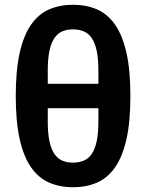

<svg xmlns="http://www.w3.org/2000/svg" viewBox="-20 -772 612 804"><path d="M286 -752Q342 -752 386.5 -732.5Q431 -713 462 -668.5Q493 -624 509.5 -551Q526 -478 526 -370Q526 -262 509.5 -189Q493 -116 462 -71.5Q431 -27 386.5 -7.5Q342 12 286 12Q230 12 185.5 -7.5Q141 -27 110 -71.5Q79 -116 62.5 -189Q46 -262 46 -370Q46 -478 62.5 -551Q79 -624 110 -668.5Q141 -713 185.5 -732.5Q230 -752 286 -752ZM180 -421H392V-476Q392 -526 385 -559Q378 -592 364.5 -612Q351 -632 331 -640.5Q311 -649 286 -649Q260 -649 240.5 -640.5Q221 -632 207.5 -612Q194 -592 187 -559Q180 -526 180 -476ZM286 -91Q311 -91 331 -99.5Q351 -108 364.5 -128Q378 -148 385 -181Q392 -214 392 -264V-319H180V-264Q180 -214 187 -181Q194 -148 207.5 -128Q221 -108 240.5 -99.5Q260 -91 286 -91Z"/></svg>

Font: IBM Plex Sans SmBld
Style: Regular
Weight: 600
Designer: Mike Abbink, Paul van der Laan, Pieter van Rosmalen
Foundry: Bold Monday
Version: Version 3.005